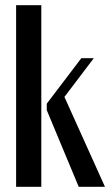

<svg xmlns="http://www.w3.org/2000/svg" viewBox="-20 -719 424 739"><path d="M139 0H42V-699H139ZM228 -346 384 0H283L160 -295V-320L293 -495H341Z"/></svg>

Font: Moniqa Paragraph
Style: Bold
Weight: 700
Designer: Rajesh Rajput
Foundry: Rajesh Rajput
Version: Version 1.000